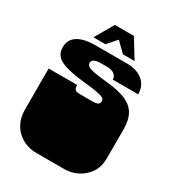

<svg xmlns="http://www.w3.org/2000/svg" viewBox="-208 -1008 1041 1138"><g transform="rotate(30 312.5 -439.0)"><path d="M35 -135Q33 -146 31.5 -157Q30 -168 30 -178V-180Q30 -190 30 -194.5Q30 -199 30 -209V-260Q30 -269 30 -273.5Q30 -278 30 -282.5Q30 -287 30 -296V-297Q30 -310 30 -316Q30 -322 30 -334V-464H225Q225 -442 233.5 -433.5Q242 -425 265 -425H352Q378 -425 389 -431.5Q400 -438 400 -454Q400 -466 389.5 -473Q379 -480 349.5 -486Q320 -492 262 -498Q175 -507 127 -521Q79 -535 59 -557.5Q39 -580 39 -616Q39 -668 81 -695Q123 -722 204 -722H415Q485 -722 525.5 -688.5Q566 -655 566 -597H392Q392 -619 374.5 -632.5Q357 -646 325 -646H279Q252 -646 237.5 -637.5Q223 -629 223 -616Q223 -602 234.5 -593.5Q246 -585 276.5 -579Q307 -573 366 -567Q450 -559 499.5 -538Q549 -517 572 -477.5Q595 -438 595 -373V-334Q595 -321 595 -315Q595 -309 595 -297V-296Q595 -287 595 -282.5Q595 -278 595 -273.5Q595 -269 595 -260V-209Q595 -199 595 -194.5Q595 -190 595 -180V-178Q595 -168 594 -157Q593 -146 591 -135Q580 -75 527.5 -34.5Q475 6 406 6H219Q149 6 99 -33Q49 -72 35 -135ZM241 -884H371L449 -757H369L305 -820L249 -757H167Z"/></g></svg>

Font: Danfo
Style: Regular
Weight: 400
Version: Version 1.000;Glyphs 3.2 (3236)